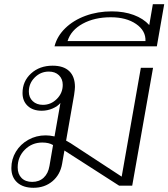

<svg xmlns="http://www.w3.org/2000/svg" viewBox="-20 -882 800 912"><path d="M707 -560 608 0H546L286 -167L275 -104Q266 -52 229 -21Q192 10 139 10Q90 10 62 -15Q34 -40 34 -84Q34 -126 55.5 -161.5Q77 -197 114.5 -218Q152 -239 197 -239Q216 -239 239 -234L267 -393Q254 -377 229.5 -366.5Q205 -356 178 -356Q136 -356 111.5 -379Q87 -402 87 -440Q87 -496 127.5 -533Q168 -570 230 -570Q282 -570 309 -544Q336 -518 336 -469Q336 -459 332 -431L294 -214Q304 -209 315 -202L558 -43L649 -560ZM278 -479Q278 -507 260 -524.5Q242 -542 212 -542Q173 -542 145 -514Q117 -486 117 -447Q117 -419 135.5 -401.5Q154 -384 184 -384Q222 -384 250 -412Q278 -440 278 -479ZM232 -193Q212 -205 181 -205Q132 -205 98 -171Q64 -137 64 -87Q64 -55 82.5 -36.5Q101 -18 133 -18Q166 -18 187.5 -38Q209 -58 215 -94Z M760 -862 725 -662H239Q251 -710 290 -748Q329 -786 386.5 -807Q444 -828 511 -828Q569 -828 615 -811Q661 -794 689 -763L706 -862ZM506 -800Q429 -800 373 -769.5Q317 -739 301 -687H671Q673 -736 626.5 -768Q580 -800 506 -800Z"/></svg>

Font: Fahkwang ExtraLight
Style: Italic
Weight: 275
Italic angle: -10°
Designer: Suppakit Chalermlarp | Katatrad Co.,Ltd.
Foundry: Cadson Demak Co.,Ltd.
Version: Version 1.000; ttfautohint (v1.6)